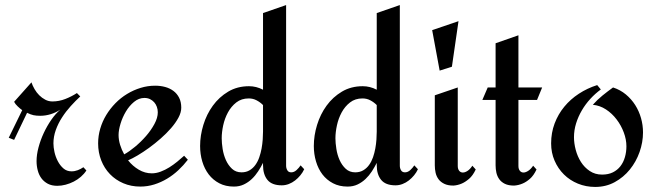

<svg xmlns="http://www.w3.org/2000/svg" viewBox="-20 -720 2565 751"><path d="M317.9 -53.2Q309.1 -39.6 296.4 -28.6Q283.7 -17.6 268.6 -9.8Q253.4 -2 236.8 2.4Q220.2 6.8 204.1 6.8Q182.6 6.8 167.2 -1.2Q151.9 -9.3 142.1 -22.5Q132.3 -35.6 127.7 -53.2Q123 -70.8 123 -89.8Q123 -114.7 130.6 -143.3Q138.2 -171.9 151.1 -199.7Q164.1 -227.5 180.7 -251.5Q197.3 -275.4 215.8 -291Q198.7 -279.8 178.5 -273.4Q158.2 -267.1 137.2 -267.1Q122.1 -267.1 110.8 -269.5Q99.6 -272 85.9 -278.8L35.2 -172.9L14.2 -181.2L66.9 -289.1Q58.6 -294.9 49.1 -304Q39.6 -313 35.2 -321.8L103 -397.9Q107.4 -384.8 115.2 -371.3Q123 -357.9 133.5 -347.4Q144 -336.9 157 -330.1Q169.9 -323.2 185.1 -323.2Q210.9 -323.2 235.4 -332.8Q259.8 -342.3 280.8 -356L293.9 -342.8Q275.4 -325.7 256.6 -304.9Q237.8 -284.2 222.7 -260.7Q207.5 -237.3 198.2 -211.4Q189 -185.5 189 -159.2Q189 -144 193.1 -125.2Q197.3 -106.4 206.1 -89.6Q214.8 -72.8 228 -61.3Q241.2 -49.8 259.8 -49.8Q272.5 -49.8 284.4 -54.4Q296.4 -59.1 306.2 -65.9Z M714.8 -95.2Q697.8 -73.2 677.5 -54.2Q657.2 -35.2 633.5 -21Q609.9 -6.8 583.5 1.5Q557.1 9.8 528.8 9.8Q492.7 9.8 462.4 -3.2Q432.1 -16.1 410.2 -38.8Q388.2 -61.5 376 -92.5Q363.8 -123.5 363.8 -159.2Q363.8 -188.5 372.1 -216.8Q380.4 -245.1 395.5 -270Q410.6 -294.9 431.4 -316.2Q452.1 -337.4 477.1 -352.5Q502 -367.7 529.8 -376.2Q557.6 -384.8 586.9 -384.8Q607.4 -384.8 625.7 -379.9Q644 -375 658.2 -364.5Q672.4 -354 680.7 -337.6Q689 -321.3 689 -298.8Q689 -280.3 678 -259.8Q667 -239.3 649.2 -218.8Q631.3 -198.2 608.9 -178.5Q586.4 -158.7 563.2 -141.8Q540 -125 518.6 -112.3Q497.1 -99.6 481 -92.8Q499 -70.3 522.9 -56.2Q546.9 -42 573.7 -42Q590.8 -42 608.4 -48.6Q626 -55.2 642.3 -65.4Q658.7 -75.7 673.6 -87.9Q688.5 -100.1 700.2 -110.8ZM597.2 -280.8Q597.2 -292 593.5 -302.2Q589.8 -312.5 583 -320.1Q576.2 -327.6 566.7 -332.3Q557.1 -336.9 544.9 -336.9Q522.9 -336.9 504.4 -321.5Q485.8 -306.2 472.4 -283.7Q459 -261.2 451.4 -236.1Q443.8 -210.9 443.8 -191.9Q443.8 -173.3 449.7 -153.8Q455.6 -134.3 465.8 -116.2Q485.4 -127 508.3 -146Q531.2 -165 551 -187.7Q570.8 -210.4 584 -234.9Q597.2 -259.3 597.2 -280.8Z M1169.9 -58.1Q1164.1 -45.4 1154.8 -34.2Q1145.5 -22.9 1134.3 -14.2Q1123 -5.4 1109.6 -0.2Q1096.2 4.9 1082 4.9Q1043.5 4.9 1026.1 -16.4Q1008.8 -37.6 1008.8 -74.2V-83Q1000.5 -66.4 989.7 -49.8Q979 -33.2 965.1 -20Q951.2 -6.8 933.8 1.5Q916.5 9.8 895 9.8Q862.3 9.8 837.6 -3.2Q813 -16.1 796.4 -37.8Q779.8 -59.6 771.2 -88.4Q762.7 -117.2 762.7 -148.9Q762.7 -189.9 775.4 -231.4Q788.1 -272.9 812.5 -306.6Q836.9 -340.3 872.6 -361.6Q908.2 -382.8 954.1 -382.8Q982.4 -382.8 1008.8 -369.1V-668.9L1099.1 -700.2V-71.8Q1099.1 -62 1103.8 -54Q1108.4 -45.9 1119.1 -45.9Q1130.4 -45.9 1140.1 -54.9Q1149.9 -64 1155.8 -73.2ZM1008.8 -205.1V-309.1Q997.6 -320.3 983.6 -327.6Q969.7 -335 953.1 -335Q924.3 -335 904.3 -319.3Q884.3 -303.7 871.6 -280.3Q858.9 -256.8 853 -229.7Q847.2 -202.6 847.2 -179.2Q847.2 -160.6 850.8 -137.5Q854.5 -114.3 863.5 -94Q872.6 -73.7 887.5 -59.8Q902.3 -45.9 924.8 -45.9Q942.9 -45.9 956.3 -54Q969.7 -62 979 -75Q988.3 -87.9 994.1 -104.7Q1000 -121.6 1003.2 -139.2Q1006.3 -156.7 1007.6 -174.1Q1008.8 -191.4 1008.8 -205.1Z M1614.7 -58.1Q1608.9 -45.4 1599.6 -34.2Q1590.3 -22.9 1579.1 -14.2Q1567.9 -5.4 1554.4 -0.2Q1541 4.9 1526.9 4.9Q1488.3 4.9 1470.9 -16.4Q1453.6 -37.6 1453.6 -74.2V-83Q1445.3 -66.4 1434.6 -49.8Q1423.8 -33.2 1409.9 -20Q1396 -6.8 1378.7 1.5Q1361.3 9.8 1339.8 9.8Q1307.1 9.8 1282.5 -3.2Q1257.8 -16.1 1241.2 -37.8Q1224.6 -59.6 1216.1 -88.4Q1207.5 -117.2 1207.5 -148.9Q1207.5 -189.9 1220.2 -231.4Q1232.9 -272.9 1257.3 -306.6Q1281.7 -340.3 1317.4 -361.6Q1353 -382.8 1398.9 -382.8Q1427.2 -382.8 1453.6 -369.1V-668.9L1543.9 -700.2V-71.8Q1543.9 -62 1548.6 -54Q1553.2 -45.9 1564 -45.9Q1575.2 -45.9 1585 -54.9Q1594.7 -64 1600.6 -73.2ZM1453.6 -205.1V-309.1Q1442.4 -320.3 1428.5 -327.6Q1414.6 -335 1397.9 -335Q1369.1 -335 1349.1 -319.3Q1329.1 -303.7 1316.4 -280.3Q1303.7 -256.8 1297.9 -229.7Q1292 -202.6 1292 -179.2Q1292 -160.6 1295.7 -137.5Q1299.3 -114.3 1308.3 -94Q1317.4 -73.7 1332.3 -59.8Q1347.2 -45.9 1369.6 -45.9Q1387.7 -45.9 1401.1 -54Q1414.6 -62 1423.8 -75Q1433.1 -87.9 1439 -104.7Q1444.8 -121.6 1448 -139.2Q1451.2 -156.7 1452.4 -174.1Q1453.6 -191.4 1453.6 -205.1Z M1773.4 -637.2 1747.6 -459 1699.7 -443.8 1670.4 -602.1ZM1840.8 -57.1Q1829.6 -33.2 1814.7 -20.5Q1799.8 -7.8 1786.1 -2Q1770 4.9 1753.4 5.9Q1731.9 5.9 1717.8 -1Q1703.6 -7.8 1695.3 -19Q1687 -30.3 1683.8 -44.4Q1680.7 -58.6 1680.7 -73.2V-347.2L1770.5 -377.9V-70.8Q1770.5 -59.1 1775.9 -52.2Q1781.2 -45.4 1789.8 -45.2Q1798.3 -44.9 1808.3 -51.3Q1818.4 -57.6 1827.6 -71.8Z M2078.6 -57.1Q2067.4 -33.2 2052.7 -20.5Q2038.1 -7.8 2023.9 -2Q2007.8 4.9 1990.7 5.9Q1968.8 5.9 1954.8 -1Q1940.9 -7.8 1932.9 -19Q1924.8 -30.3 1921.6 -44.4Q1918.5 -58.6 1918.5 -73.2V-329.1H1866.7L1887.7 -377.9H1918.5V-550.8L2007.8 -582V-377.9H2100.6L2080.6 -329.1H2007.8V-70.8Q2007.8 -59.1 2013.2 -52.2Q2018.6 -45.4 2026.9 -45.2Q2035.2 -44.9 2045.4 -51.3Q2055.7 -57.6 2065.4 -71.8Z M2308.1 11.2Q2272 11.2 2240.5 -1.7Q2209 -14.6 2185.8 -37.6Q2162.6 -60.5 2149.2 -91.6Q2135.7 -122.6 2135.7 -159.2Q2135.7 -200.7 2149.4 -237.1Q2163.1 -273.4 2187.3 -302.7Q2211.4 -332 2244.4 -353.5Q2277.3 -375 2315.9 -387.2L2330.1 -370.1Q2308.1 -354 2289.1 -333.3Q2270 -312.5 2255.9 -288.3Q2241.7 -264.2 2233.4 -237.5Q2225.1 -210.9 2225.1 -183.1Q2225.1 -159.7 2231.9 -133.8Q2238.8 -107.9 2252.4 -86.4Q2266.1 -64.9 2286.9 -51Q2307.6 -37.1 2335 -37.1Q2359.4 -37.1 2377.2 -45.9Q2395 -54.7 2406.7 -69.8Q2418.5 -85 2424.3 -105.2Q2430.2 -125.5 2430.2 -147.9Q2430.2 -174.3 2419.9 -201.9Q2409.7 -229.5 2391.8 -252.9Q2374 -276.4 2350.1 -292Q2326.2 -307.6 2298.8 -310.1Q2315.9 -329.6 2336.4 -346.2Q2356.9 -362.8 2377.9 -377.9Q2406.2 -368.7 2428 -350.6Q2449.7 -332.5 2464.6 -309.1Q2479.5 -285.6 2487.3 -258.1Q2495.1 -230.5 2495.1 -202.1Q2495.1 -163.6 2481.7 -125.5Q2468.3 -87.4 2443.6 -56.9Q2418.9 -26.4 2384.5 -7.6Q2350.1 11.2 2308.1 11.2Z"/></svg>

Font: Redressed
Style: Regular
Weight: 400
Designer: Astigmatic (AOETI)
Foundry: Astigmatic (AOETI)
Version: Version 1.000